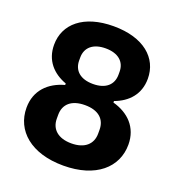

<svg xmlns="http://www.w3.org/2000/svg" viewBox="-131 -816 862 935"><g transform="rotate(20 300.0 -349.0)"><path d="M300.1 12.1C468 12.1 563.9 -73.9 563.9 -192.1C563.9 -282 506 -338.1 425.1 -360.1V-367.9C494 -393.1 543 -445 543 -525.9C543 -633.2 456 -709.9 300.1 -709.9C144.2 -709.9 57.2 -633.2 57.2 -525.9C57.2 -445 105.8 -393.1 175.1 -367.9V-360.1C94.1 -338.1 35.9 -282 35.9 -192.1C35.9 -73.9 132.1 12.1 300.1 12.1ZM192.8 -192.1V-212C192.8 -267 230.1 -301.1 300.1 -301.1C370 -301.1 407 -267 407 -212V-192.1C407 -138.1 369 -103 300.1 -103C230.8 -103 192.8 -138.1 192.8 -192.1ZM198.2 -496.1V-511C198.2 -562.9 235.1 -595.2 300.1 -595.2C365.1 -595.2 402 -562.9 402 -511V-496.1C402 -443.9 366.1 -410.9 300.1 -410.9C234 -410.9 198.2 -443.9 198.2 -496.1Z"/></g></svg>

Font: Margiela Mono Bold
Style: Regular
Weight: 700
Designer: Mike Abbink, Paul van der Laan, Pieter van Rosmalen
Foundry: Bold Monday
Version: Version 2.003 2021